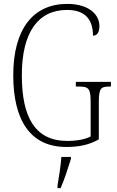

<svg xmlns="http://www.w3.org/2000/svg" viewBox="-20 -744 599 985"><path d="M320 10C389 10 439 -2 487 -29V-221C487 -291 498 -300 541 -300H549V-324H369V-300H384C434 -300 445 -291 445 -222V-44C418 -29 373 -21 325 -21C159 -21 92 -144 92 -358C92 -576 174 -693 324 -693C425 -693 457 -635 457 -561C477 -561 490 -576 490 -611C490 -666 440 -724 325 -724C151 -724 48 -596 48 -358C48 -128 135 10 320 10ZM275 208V221H291C309 181 331 113 344 71V61H295C291 111 283 160 275 208Z"/></svg>

Font: Noto Serif Devanagari Condensed ExtraLight
Style: Regular
Weight: 200
Width: 3
Designer: Universal Thirst, Indian Type Foundry and the Monotype Design Team
Foundry: Monotype Imaging Inc.
Version: Version 2.004